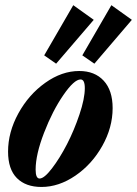

<svg xmlns="http://www.w3.org/2000/svg" viewBox="-20 -724 539 755"><path d="M200.7 -473.6 153.8 -506.3 268.1 -703.6 348.6 -646ZM351.1 -473.6 303.7 -506.3 418 -703.6 498.5 -646ZM143.1 11.2Q81.1 11.2 46.4 -23.7Q11.7 -58.6 11.7 -127.9Q11.7 -204.1 52.2 -278.1Q92.8 -352.1 158 -398.4Q223.1 -444.8 291.5 -444.8Q352.5 -444.8 387.7 -406.7Q422.9 -368.7 422.9 -298.8Q422.9 -222.7 382.3 -150.4Q341.8 -78.1 276.6 -33.4Q211.4 11.2 143.1 11.2ZM135.7 -22Q153.8 -22 184.3 -61.8Q214.8 -101.6 243.2 -156.5Q271.5 -211.4 292.5 -273.9Q313.5 -336.4 313.5 -377.4Q313.5 -411.6 296.9 -411.6Q271.5 -411.6 229 -349.9Q186.5 -288.1 153.3 -202.1Q120.1 -116.2 120.1 -57.1Q120.1 -22 135.7 -22Z"/></svg>

Font: Elstob Grade
Style: Italic
Weight: 400
Italic angle: -20°
Designer: Peter S. Baker
Version: Version 1.015